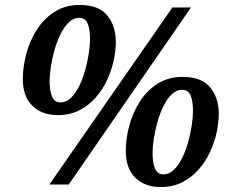

<svg xmlns="http://www.w3.org/2000/svg" viewBox="-20 -744 936 774"><path d="M179 0 675 -714H750L257 0ZM213 -280Q149 -280 110.5 -317.5Q72 -355 72 -426Q72 -473 85.5 -525Q99 -577 127 -622Q155 -667 198.5 -695.5Q242 -724 302 -724Q378 -724 412.5 -681.5Q447 -639 447 -575Q447 -541 438.5 -501Q430 -461 412 -422Q394 -383 366 -351Q338 -319 300 -299.5Q262 -280 213 -280ZM224 -331Q247 -331 266 -349.5Q285 -368 299.5 -397.5Q314 -427 323.5 -461.5Q333 -496 338 -529Q343 -562 343 -586Q343 -626 333.5 -649Q324 -672 299 -672Q276 -672 257 -653.5Q238 -635 223.5 -605.5Q209 -576 199.5 -541.5Q190 -507 185 -474.5Q180 -442 180 -418Q180 -378 190 -354.5Q200 -331 224 -331ZM628 10Q564 10 525.5 -27.5Q487 -65 487 -136Q487 -183 500.5 -235Q514 -287 542 -332Q570 -377 613.5 -405.5Q657 -434 717 -434Q793 -434 827.5 -391.5Q862 -349 862 -285Q862 -251 853.5 -211Q845 -171 827 -132Q809 -93 781 -61Q753 -29 715 -9.5Q677 10 628 10ZM639 -41Q662 -41 681 -59.5Q700 -78 714.5 -107.5Q729 -137 738.5 -171.5Q748 -206 753 -239Q758 -272 758 -296Q758 -336 748.5 -359Q739 -382 714 -382Q691 -382 672 -363.5Q653 -345 638.5 -315.5Q624 -286 614.5 -251.5Q605 -217 600 -184.5Q595 -152 595 -128Q595 -88 605 -64.5Q615 -41 639 -41Z"/></svg>

Font: Noto Serif Tamil
Style: Italic
Weight: 400
Italic angle: -12°
Designer: Indian Type Foundry, Tom Grace, and the Monotype Design Team
Foundry: Monotype Imaging Inc.
Version: Version 2.003